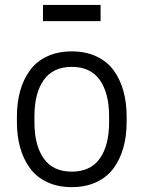

<svg xmlns="http://www.w3.org/2000/svg" viewBox="-20 -750 584 781"><path d="M48.8 -252.9V-276.9Q48.8 -333 62 -380.1Q75.2 -427.2 101.6 -463.6Q127.9 -500 171.6 -520.5Q215.3 -541 272 -541Q328.6 -541 372.3 -520.5Q416 -500 442.4 -463.6Q468.8 -427.2 481.9 -380.1Q495.1 -333 495.1 -276.9V-252.9Q495.1 -196.8 481.9 -149.7Q468.8 -102.5 442.4 -66.2Q416 -29.8 372.3 -9.3Q328.6 11.2 272 11.2Q215.3 11.2 171.6 -9.3Q127.9 -29.8 101.6 -66.2Q75.2 -102.5 62 -149.7Q48.8 -196.8 48.8 -252.9ZM423.8 -252.9V-276.9Q423.8 -371.1 386 -424.6Q348.1 -478 272 -478Q195.8 -478 158 -424.6Q120.1 -371.1 120.1 -276.9V-252.9Q120.1 -158.7 158 -105.2Q195.8 -51.8 272 -51.8Q348.1 -51.8 386 -105.2Q423.8 -158.7 423.8 -252.9ZM154.8 -664.1V-730H389.2V-664.1Z"/></svg>

Font: Cooper Hewitt
Style: Book
Weight: 705
Designer: Village Type and Design LLC
Foundry: Cooper Hewitt Smithsonian Design Museum
Version: 1.000